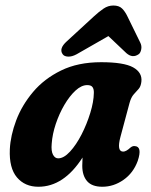

<svg xmlns="http://www.w3.org/2000/svg" viewBox="-20 -684 562 713"><path d="M427.5 -176.5Q412.5 -121 437.5 -121Q448.5 -121 464.5 -136Q472.5 -142.5 480 -141.5Q509.5 -140.5 491.5 -86.5Q475 -41.5 438.5 -16Q402 9.5 360 9.5Q321.5 9.5 303.5 -11.2Q285.5 -32 285.5 -68.5Q285.5 -84 286.5 -99Q217 9.5 122.5 9.5Q72.5 9.5 43 -25.2Q13.5 -60 16.5 -129.5Q19 -181 40.2 -237.2Q61.5 -293.5 102.8 -342.5Q144 -391.5 206.8 -422.2Q269.5 -453 355.5 -453Q440 -453 474.5 -433.8Q509 -414.5 505 -380.5Q503 -363 494.8 -353.8Q486.5 -344.5 476.8 -333.8Q467 -323 461 -301.5ZM172 -150.5Q169.5 -123 176.8 -109.5Q184 -96 196 -96Q217 -96 240 -121Q263 -146 282.8 -184.5Q302.5 -223 315.2 -264.5Q328 -306 328.5 -339Q329 -352.5 323.8 -360.2Q318.5 -368 304 -368Q282.5 -368 260.5 -347.8Q238.5 -327.5 219.2 -294.8Q200 -262 187.2 -224Q174.5 -186 172 -150.5ZM264.5 -482.5Q247 -473 232.5 -473.8Q218 -474.5 212.5 -483Q198 -503.5 228 -530.5L328 -622.5Q348 -641 364.8 -652.2Q381.5 -663.5 401 -663.5Q422 -663.5 433.2 -652.5Q444.5 -641.5 453.5 -622.5L500.5 -526.5Q507 -514 504.5 -501Q502 -488 495.5 -483Q472.5 -466.5 449.5 -486.5L382.5 -550Z"/></svg>

Font: Fraunces 144pt SuperSoft
Style: Bold Italic
Weight: 700
Italic angle: -16°
Version: Version 1.000;[0bf87f6ff]